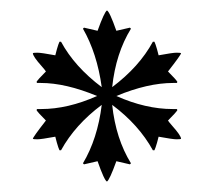

<svg xmlns="http://www.w3.org/2000/svg" viewBox="-20 -731 411 368"><path d="M203 -672 229 -678 231 -676Q202 -629 195 -564Q247 -603 273 -651H276Q278 -647 281 -636.5Q284 -626 284 -625Q311 -630 318.5 -630Q326 -630 327 -629Q327 -626 302 -594Q318 -578 320 -574L319 -572Q315 -572 312 -572Q263 -572 203 -547Q259 -522 311 -522Q315 -522 319 -522L320 -520Q318 -516 302 -500Q303 -498 310 -490Q327 -471 327 -465Q326 -464 318.5 -464Q311 -464 284 -469Q284 -468 281 -457.5Q278 -447 276 -443H273Q246 -492 195 -530Q202 -465 231 -418L229 -416L203 -422Q190 -386 185 -383Q180 -385 167 -422L141 -416L139 -418Q167 -465 175 -530Q124 -492 97 -443H94Q92 -447 89 -457.5Q86 -468 86 -469Q59 -464 51.5 -464Q44 -464 43 -465Q43 -468 68 -500Q52 -516 50 -520L51 -522Q55 -522 59 -522Q110 -522 166 -547Q106 -572 58 -572Q55 -572 51 -572L50 -574Q52 -578 68 -594Q67 -596 60 -604Q43 -623 43 -629Q44 -630 51.5 -630Q59 -630 86 -625Q86 -626 89 -636.5Q92 -647 94 -651H97Q123 -603 175 -564Q166 -629 139 -676L141 -678L167 -672Q180 -708 185 -711Q190 -709 203 -672Z"/></svg>

Font: Almendra SC
Style: Regular
Weight: 400
Designer: Ana Sanfelippo
Foundry: Ana Sanfelippo
Version: Version 1.002